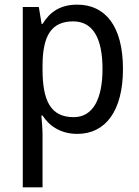

<svg xmlns="http://www.w3.org/2000/svg" viewBox="-20 -566 599 826"><path d="M312 -546C239 -546 194 -514 163 -463H159L147 -536H78V240H163V13C163 -11 160 -45 158 -69H163C192 -24 241 10 313 10C433 10 509 -88 509 -269C509 -454 433 -546 312 -546ZM295 -474C382 -474 421 -398 421 -269C421 -142 381 -62 297 -62C198 -62 163 -132 163 -268V-286C164 -413 201 -474 295 -474Z"/></svg>

Font: Noto Sans Sinhala UI SemiCondensed
Style: Regular
Weight: 400
Width: 4
Designer: Jelle Bosma - Monotype Design Team
Foundry: Monotype Imaging Inc.
Version: Version 2.006